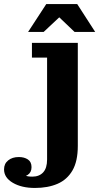

<svg xmlns="http://www.w3.org/2000/svg" viewBox="-130 -725 491 950"><path d="M103 64V-440H28V-513H255V-3ZM-37 52Q-10 52 8 64Q26 76 26 102Q26 128 7 140.5Q-12 153 -42 153L-30 127Q-23 137 -8 143Q7 149 30 149L43 205Q-23 205 -66.5 179.5Q-110 154 -110 113Q-110 85 -89.5 68.5Q-69 52 -37 52ZM30 149Q64 149 83.5 128Q103 107 103 64L255 -3Q255 73 228.5 118.5Q202 164 154.5 184.5Q107 205 43 205ZM9 -567 99 -705H252L341 -567H239L131 -670H196L86 -567Z"/></svg>

Font: Montagu Slab 144pt SemiBold
Style: Regular
Weight: 600
Version: Version 1.000